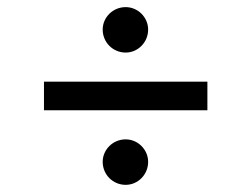

<svg xmlns="http://www.w3.org/2000/svg" viewBox="-20 -551 699 534"><path d="M556.8 -323.9H102.3V-244.3H556.8ZM265.6 -100.9C265.6 -65.3 294 -36.9 329.5 -36.9C363.6 -36.9 392 -65.3 392 -100.9C392 -134.9 363.6 -163.4 329.5 -163.4C294 -163.4 265.6 -134.9 265.6 -100.9ZM265.6 -468.8C265.6 -433.2 294 -404.8 329.5 -404.8C363.6 -404.8 392 -433.2 392 -468.8C392 -502.8 363.6 -531.2 329.5 -531.2C294 -531.2 265.6 -502.8 265.6 -468.8Z"/></svg>

Font: Margiela Sans
Style: Regular
Weight: 400
Designer: Stefan Endress, Andreas Faust
Version: Version 1.100;FEAKit 1.0